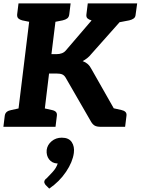

<svg xmlns="http://www.w3.org/2000/svg" viewBox="-29 -747 828 1131"><path d="M67 0 156 -727H311L274 -428H303Q322 -428 336 -433.5Q350 -439 359 -450L569 -695Q584 -713 601 -720Q618 -727 641 -727H774L509 -429Q497 -414 484 -404Q471 -394 458 -387Q475 -381 488 -369.5Q501 -358 511 -338L703 0H566Q541 0 529 -7Q517 -14 508 -29L358 -289Q350 -303 338 -308.5Q326 -314 302 -314H260L222 0ZM649 -611 568 -684 573 -727H733L684 -618ZM610 0 570 -123 641 -109ZM-9 0 -1 -65Q1 -80 11 -88Q21 -96 38 -99L89 -110V0ZM200 0 227 -110 276 -99Q292 -96 300 -88Q308 -80 306 -65L298 0ZM179 -727 151 -617 102 -627Q87 -631 79 -638.5Q71 -646 72 -662L80 -727ZM387 -727 379 -662Q377 -646 367 -638.5Q357 -631 340 -627L289 -617V-727ZM610 0 637 -110 686 -99Q701 -96 709.5 -88Q718 -80 716 -65L708 0ZM779 -727 770 -662Q769 -646 759 -638.5Q749 -631 732 -627L680 -617L681 -727ZM586 -727 559 -617 510 -627Q495 -631 486.5 -638.5Q478 -646 480 -662L488 -727ZM261 364 239 342Q236 337 233.5 332.5Q231 328 232 322Q234 311 246 303Q259 290 281 266Q303 242 311 216Q310 216 309.5 216Q309 216 308 216Q277 214 260 191.5Q243 169 246 136Q250 106 275 85Q300 64 335 64Q376 64 393.5 90Q411 116 406 154Q399 207 360 265Q321 323 261 364Z"/></svg>

Font: Aleo ExtraBold
Style: Italic
Weight: 800
Italic angle: -7°
Designer: Alessio Laiso
Foundry: Alessio Laiso
Version: Version 2.001;gftools[0.9.29]